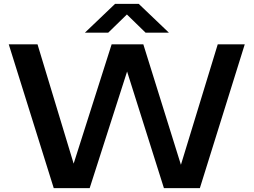

<svg xmlns="http://www.w3.org/2000/svg" viewBox="-20 -968 1306 988"><path d="M256.5 0 25 -740H173L359 -126L554.5 -740H717.5L911 -120L1100.5 -740H1239.5L1008.5 0H823.5L634 -600L441.5 0ZM417 -800 572 -948H694L849 -800H729L633 -893.5L537 -800Z"/></svg>

Font: Encode Sans Exp SmBold
Style: Regular
Weight: 600
Width: 7
Designer: Multiple Designers
Foundry: Impallari Type
Version: Version 3.002; ttfautohint (v1.8.3) -l 8 -r 50 -G 200 -x 14 